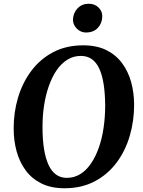

<svg xmlns="http://www.w3.org/2000/svg" viewBox="-20 -995 762 1025"><path d="M324 10Q253.5 10 202 -15.2Q150.5 -40.5 117.8 -84.5Q85 -128.5 69 -186Q53 -243.5 53 -308Q52.5 -394 76.2 -473.8Q100 -553.5 147 -616.5Q194 -679.5 263.5 -716.2Q333 -753 424.5 -753Q496 -753 547.2 -727.8Q598.5 -702.5 631.2 -658.5Q664 -614.5 679.8 -558Q695.5 -501.5 696 -438.5Q696.5 -351.5 673 -270.8Q649.5 -190 602.5 -127Q555.5 -64 485.8 -27Q416 10 324 10ZM337 -45.5Q376.5 -45.5 409 -65.8Q441.5 -86 466.2 -122.8Q491 -159.5 508 -208.2Q525 -257 533.2 -314Q541.5 -371 541.5 -432Q541 -495 533.5 -544.2Q526 -593.5 510.5 -627.5Q495 -661.5 470.5 -679Q446 -696.5 411.5 -696.5Q372 -696.5 339.5 -676.2Q307 -656 282.2 -619.8Q257.5 -583.5 240.5 -535Q223.5 -486.5 215 -430.2Q206.5 -374 207 -314Q207 -250 215 -200Q223 -150 238.8 -115.5Q254.5 -81 279 -63.2Q303.5 -45.5 337 -45.5ZM438.5 -821.5Q420.5 -821.5 404.2 -831.2Q388 -841 378.5 -857.2Q369 -873.5 369.5 -892Q371.5 -927.5 394.8 -951.2Q418 -975 453.5 -975Q485.5 -975 506 -955Q526.5 -935 526 -907.5Q525.5 -871.5 502.5 -846.5Q479.5 -821.5 438.5 -821.5Z"/></svg>

Font: Merriweather 24pt
Style: Bold Italic
Weight: 700
Italic angle: -7.8°
Designer: Eben Sorkin
Foundry: Eben Sorkin
Version: Version 2.101